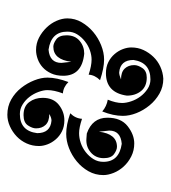

<svg xmlns="http://www.w3.org/2000/svg" viewBox="9 -536 464 522"><g transform="rotate(90 241.0 -275.0)"><path d="M344 -223Q319 -223 288 -234Q302 -248 303 -266Q327 -258 342 -258Q355 -258 368.5 -262.5Q382 -267 393.5 -276Q405 -285 412.5 -297Q420 -309 420 -324Q420 -367 371 -374Q335 -371 335 -340L338 -312Q344 -361 379 -361Q388 -361 399 -353Q410 -345 410 -325Q410 -303 394 -289.5Q378 -276 356 -278L343 -279Q300 -294 300 -335Q300 -372 323 -390Q346 -408 370 -408Q389 -408 405 -400Q421 -392 432.5 -379.5Q444 -367 450 -352Q456 -337 456 -324Q456 -302 445.5 -283.5Q435 -265 418.5 -251.5Q402 -238 382.5 -230.5Q363 -223 344 -223ZM292 -63Q269 -63 250.5 -73.5Q232 -84 219 -100.5Q206 -117 198.5 -136Q191 -155 191 -172Q191 -197 203 -229Q217 -215 234 -214Q225 -190 225 -172Q225 -161 230 -147.5Q235 -134 243.5 -123Q252 -112 264 -104.5Q276 -97 290 -97Q336 -97 342 -144Q342 -180 308 -183Q300 -183 290 -177Q310 -177 319.5 -167Q329 -157 329 -141Q329 -131 321 -119Q313 -107 293 -107Q269 -107 257.5 -122.5Q246 -138 246 -159Q246 -188 265 -203Q284 -218 307 -218Q324 -218 337 -211.5Q350 -205 359 -194.5Q368 -184 372.5 -172Q377 -160 377 -149Q377 -131 370 -115.5Q363 -100 351 -88.5Q339 -77 323.5 -70Q308 -63 292 -63ZM116 -141Q98 -141 82.5 -149Q67 -157 55 -169.5Q43 -182 36.5 -197Q30 -212 30 -226Q30 -247 40.5 -265Q51 -283 67 -296.5Q83 -310 103 -318Q123 -326 142 -326Q165 -326 198 -315Q184 -301 183 -284Q159 -292 142 -292Q130 -292 117 -287.5Q104 -283 92.5 -274Q81 -265 73.5 -253Q66 -241 66 -226Q66 -182 115 -175Q151 -178 151 -210L148 -237Q142 -188 107 -188Q98 -188 87 -196Q76 -204 76 -224Q76 -247 91 -259.5Q106 -272 126 -272Q186 -266 186 -215Q186 -196 179.5 -182Q173 -168 163 -159Q153 -150 140.5 -145.5Q128 -141 116 -141ZM283 -321Q269 -333 251 -336Q260 -358 260 -375Q260 -386 255.5 -399.5Q251 -413 242.5 -424.5Q234 -436 222 -444Q210 -452 196 -452Q150 -452 143 -406Q143 -370 177 -367Q184 -367 196 -372Q176 -372 166.5 -382Q157 -392 157 -408Q157 -418 165 -430Q173 -442 191 -442Q215 -442 227.5 -426.5Q240 -411 240 -388Q232 -331 179 -331Q162 -331 149 -337.5Q136 -344 127 -354.5Q118 -365 113.5 -377Q109 -389 109 -400Q109 -418 116 -433Q123 -448 134.5 -460Q146 -472 161.5 -479Q177 -486 194 -487Q216 -487 234.5 -476.5Q253 -466 266.5 -449.5Q280 -433 287.5 -414Q295 -395 295 -377Q295 -351 283 -321Z"/></g></svg>

Font: Azad Pori Unicode
Style: Regular
Weight: 400
Designer: Abul Kalam Azad
Foundry: Lipighor Font Foundry
Version: Version 1.026;December 22, 2019;FontCreator 12.0.0.2547 64-b